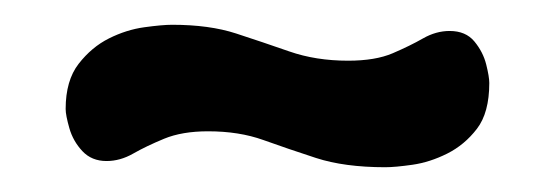

<svg xmlns="http://www.w3.org/2000/svg" viewBox="-20 -334 449 155"><path d="M291 -199Q258 -199 235 -206.5Q212 -214 192.5 -221Q173 -228 148 -228Q127 -228 112.5 -222Q98 -216 87.5 -210Q77 -204 66 -204Q54 -204 46.5 -212Q39 -220 36 -230.5Q33 -241 33 -246Q33 -269 43.5 -282.5Q54 -296 68 -303Q82 -310 96.5 -312Q111 -314 119 -314Q149 -314 170.5 -307Q192 -300 213.5 -292.5Q235 -285 261 -285Q283 -285 297 -291Q311 -297 321.5 -303Q332 -309 343 -309Q356 -309 363 -300.5Q370 -292 372.5 -282Q375 -272 375 -267Q375 -243 365 -230Q355 -217 341 -210Q327 -203 313 -201Q299 -199 291 -199Z"/></svg>

Font: Dosis
Style: Bold
Weight: 700
Designer: EdgarTolentino, PabloImpallari, IginoMarini
Foundry: EdgarTolentino, PabloImpallari, IginoMarini
Version: Version 3.001; ttfautohint (v1.8.2)